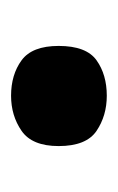

<svg xmlns="http://www.w3.org/2000/svg" viewBox="47 -634 213 347"><g transform="rotate(90 153.5 -460.5)"><path d="M153 -374Q115 -374 89 -393Q63 -412 63 -460Q63 -510 89 -528.5Q115 -547 153 -547Q189 -547 216.5 -528.5Q244 -510 244 -460Q244 -412 216.5 -393Q189 -374 153 -374Z"/></g></svg>

Font: Noto Serif SemiCondensed Black
Style: Regular
Weight: 900
Width: 4
Designer: Monotype Design Team
Foundry: Monotype Imaging Inc.
Version: Version 2.014; ttfautohint (v1.8.4.7-5d5b)